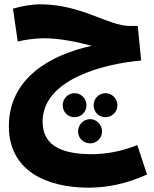

<svg xmlns="http://www.w3.org/2000/svg" viewBox="-20 -597 713 888"><path d="M660 210 615 74C542 103 473 116 404 116C286 116 177 88 177 -34C177 -231 461 -302 633 -317L617 -477H581C479 -477 358 -577 166 -577C123 -577 79 -568 40 -557L62 -405C96 -413 140 -420 183 -420C260 -420 341 -402 404 -385C211 -343 21 -234 21 -13C21 189 189 271 391 271C469 271 562 255 660 210ZM325 -55C355 -55 380 -79 380 -110C380 -141 355 -166 325 -166C294 -166 270 -141 270 -110C270 -79 294 -55 325 -55ZM468 -55C498 -55 523 -79 523 -110C523 -141 498 -166 468 -166C437 -166 413 -141 413 -110C413 -79 437 -55 468 -55ZM397 66C427 66 452 42 452 11C452 -20 427 -46 397 -46C366 -46 341 -20 341 11C341 42 366 66 397 66Z"/></svg>

Font: Noto Sans Arabic UI SemiCondensed Extra
Style: Regular
Weight: 800
Width: 4
Designer: Nadine Chahine - Monotype Design Team
Foundry: Monotype Imaging Inc.
Version: Version 1.900